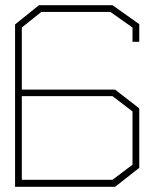

<svg xmlns="http://www.w3.org/2000/svg" viewBox="-20 -720 596 739"><path d="M423 -1H38V-626L130 -700H413L516 -627V-559H490V-614L405 -674H139L64 -614V-375H423L516 -303V-74ZM490 -291 413 -350H64V-28H413L490 -86Z"/></svg>

Font: Turret Road ExtraLight
Style: Regular
Weight: 275
Designer: Noponies
Foundry: Noponies
Version: Version 1.001; ttfautohint (v1.8)